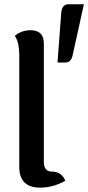

<svg xmlns="http://www.w3.org/2000/svg" viewBox="-20 -859 407 885"><path d="M182.1 -113.8Q182.1 -67.9 219.7 -67.9Q263.7 -67.9 281.2 -25.9Q224.6 5.9 165.5 5.9Q68.8 5.9 68.8 -89.8V-608.9Q68.8 -633.8 64 -655.8Q59.1 -677.7 48.3 -693.8Q79.1 -719.7 121.1 -719.7Q182.1 -719.7 182.1 -658.2ZM281.2 -570.8H245.1L262.2 -798.8Q265.1 -839.4 296.4 -839.4H366.7L314.5 -603Q307.1 -570.8 281.2 -570.8Z"/></svg>

Font: ALMAS
Style: Bold
Weight: 700
Designer: ALMAS Font/ by Husham Jawad Kadhim, derived from the Bainsely font by/ Paul James MIller
Foundry: High-Logic / Made with FontCreator
Version: Version 1.411;September 19, 2021;FontCreator 14.0.0.2814 32-